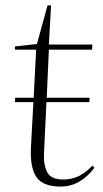

<svg xmlns="http://www.w3.org/2000/svg" viewBox="-20 -673 380 707"><path d="M203 14Q138 14 114 -21Q90 -56 94 -132L103 -297H35L36 -313H104L113 -490H35V-502L116 -511L155 -653H168L160 -509H320L319 -490H160L152 -313H310L309 -297H151L142 -109Q140 -65 154 -38.5Q168 -12 212 -12Q245 -12 271 -25Q297 -38 320 -63L328 -56Q306 -25 274 -5.5Q242 14 203 14Z"/></svg>

Font: Display Extralight
Style: Italic
Weight: 200
Italic angle: -2°
Designer: Latin by Veronika Burian and Jose Scaglione. Greek by Irene Vlachou. Cyrillic by Vera Evstafieva
Foundry: TypeTogether
Version: Version 3.002